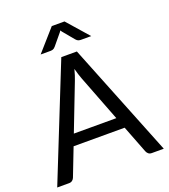

<svg xmlns="http://www.w3.org/2000/svg" viewBox="-160 -1022 998 1136"><g transform="rotate(-20 338.5 -454.0)"><path d="M472 -266 359.5 -557.5Q354.5 -570.5 349 -587.8Q343.5 -605 338.5 -624.5Q328 -584 317 -557L204.5 -266ZM674 0H599Q586 0 578 -6.5Q570 -13 566 -23L499 -196H177.5L110.5 -23Q107.5 -14 99 -7Q90.5 0 78 0H3L289.5 -716.5H387.5ZM498.5 -773H433.5Q427.5 -773 419.2 -775.2Q411 -777.5 402.5 -787.5L344 -858L338 -867L332 -858L273.5 -787.5Q265 -777.5 256.8 -775.2Q248.5 -773 242.5 -773H180L299.5 -908.5H379.5Z"/></g></svg>

Font: Lato 2
Style: Regular
Weight: 400
Designer: Lukasz Dziedzic with Adam Twardoch and Botio Nikoltchev
Foundry: tyPoland Lukasz Dziedzic
Version: Version 2.015; 2015-08-06; http://www.latofonts.com/